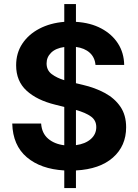

<svg xmlns="http://www.w3.org/2000/svg" viewBox="-20 -846 695 964"><path d="M302.7 98.1V9.8Q184.6 2.9 114.5 -56.6Q44.4 -116.2 41.5 -225.6H186.5Q189.9 -176.8 221.7 -149.7Q253.4 -122.6 302.7 -116.7V-309.1L257.8 -320.3Q165.5 -342.8 113.3 -390.9Q61 -439 61 -518.1Q61 -579.6 92 -626.5Q123 -673.3 177.5 -701.9Q231.9 -730.5 302.7 -736.3V-825.7H361.3V-736.3Q434.6 -731.9 488.5 -703.1Q542.5 -674.3 572.5 -627.4Q602.5 -580.6 603.5 -520H459.5Q456.1 -558.1 430.4 -581.3Q404.8 -604.5 361.3 -610.4V-428.2L396 -419.9Q457 -405.8 506.3 -379.2Q555.7 -352.5 584.5 -310.3Q613.3 -268.1 613.3 -207Q613.3 -113.3 547.1 -54.9Q481 3.4 361.3 9.8V98.1ZM361.3 -117.2Q408.2 -123.5 435.8 -147.7Q463.4 -171.9 463.4 -208Q463.4 -241.7 436.8 -261Q410.2 -280.3 361.3 -293.9ZM302.7 -443.4V-609.9Q259.8 -604 236.8 -581.5Q213.9 -559.1 213.9 -527.8Q213.9 -493.2 239.7 -473.9Q265.6 -454.6 302.7 -443.4Z"/></svg>

Font: Inter-Bold
Style: Bold
Weight: 700
Designer: Rasmus Andersson
Foundry: rsms
Version: Version 4.000;git-a52131595